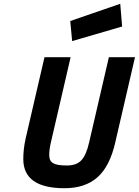

<svg xmlns="http://www.w3.org/2000/svg" viewBox="-20 -982 733 1014"><path d="M353 -680C353 -680 215 -680 215 -680C215 -680 116 -253 116 -253C116 -253 116 -253 116 -253C107 -214 103 -177 103 -142C103 -142 103 -142 103 -142C103 -39 176 12 321 12C321 12 321 12 321 12C393 12 451 -7 495 -46C538 -84 570 -146 589 -231C589 -231 693 -680 693 -680C693 -680 555 -680 555 -680C555 -680 451 -231 451 -231C451 -231 451 -231 451 -231C441 -186 427 -154 410 -136C393 -117 367 -108 333 -108C298 -108 274 -112 261 -120C247 -128 240 -142 240 -163C240 -183 243 -206 249 -231C249 -231 353 -680 353 -680ZM625 -842C625 -842 615 -962 615 -962C615 -962 351 -871 351 -871C351 -871 361 -765 361 -765C361 -765 625 -842 625 -842Z"/></svg>

Font: My Font
Style: Bold Italic
Weight: 500
Version: Version 0.001